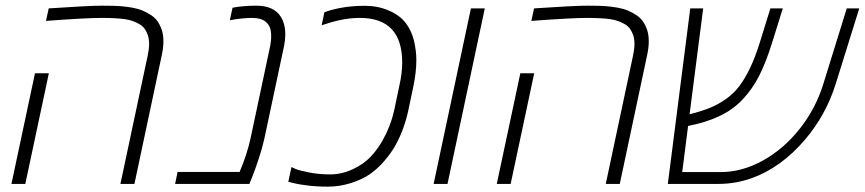

<svg xmlns="http://www.w3.org/2000/svg" viewBox="-20 -660 3103 689"><path d="M154.8 -629.9Q299.3 -639.6 345.5 -639.6Q391.6 -639.6 412.6 -637.9Q433.6 -636.2 454.3 -632.6Q475.1 -628.9 491.5 -622.1Q507.8 -615.2 522.2 -605.7Q536.6 -596.2 545.9 -582.5Q555.2 -568.8 560.8 -551.8Q566.4 -534.7 566.4 -511.7Q566.4 -488.8 560.5 -461.9L462.4 0H412.1L510.3 -461.9Q515.1 -484.9 515.1 -502.2Q515.1 -519.5 511 -532.5Q506.8 -545.4 499.8 -555.7Q492.7 -565.9 481.2 -572.8Q469.7 -579.6 457 -584.2Q444.3 -588.9 427.7 -591.3Q397 -595.7 343.5 -595.7Q290 -595.7 145 -585ZM70.8 0H21L105.5 -397H155.3Z M899.9 -639.6Q962.9 -639.6 987.8 -599.6Q1003.9 -573.7 1003.9 -537.1Q1003.9 -518.1 999.5 -495.6L928.7 -162.6Q921.4 -129.4 908 -88.9Q894.5 -48.3 884.8 -24.4L875 0H608.4L617.2 -43H839.8Q866.2 -105 878.9 -162.6L949.7 -495.6Q953.1 -514.6 953.1 -526.6Q953.1 -538.6 952.1 -545.9Q950.2 -567.9 933.6 -581.8Q917 -595.7 884 -595.7Q851.1 -595.7 804.7 -587.4L814.5 -632.3Q852.5 -639.6 899.9 -639.6Z M1474.1 -443.8Q1474.1 -401.9 1463.4 -350.1L1444.8 -261.7Q1429.2 -190.9 1396.5 -133.8Q1382.3 -109.4 1358.6 -81.8Q1335 -54.2 1307.1 -34.9Q1279.3 -15.6 1238.8 -2.9Q1198.2 9.8 1157 9.8Q1115.7 9.8 1081.5 5.4Q1047.4 1 1031.2 -3.4L1014.6 -7.8L1025.9 -60.5Q1031.2 -57.6 1041.7 -53.2Q1052.2 -48.8 1087.4 -41.5Q1122.6 -34.2 1164.6 -34.2Q1206.5 -34.2 1245.6 -52.5Q1284.7 -70.8 1309.3 -96.7Q1334 -122.6 1353 -156.2Q1381.8 -207.5 1394 -261.7L1412.6 -350.1Q1423.3 -396.5 1423.3 -435.5Q1423.3 -595.7 1271.5 -595.7Q1216.3 -595.7 1156.2 -576.2Q1137.2 -570.3 1134.3 -569.3L1144 -615.7Q1166 -625 1204.6 -632.1Q1243.2 -639.2 1289.6 -639.2Q1335.9 -639.2 1375.5 -622.1Q1415 -605 1436 -577.4Q1457 -549.8 1465.6 -513.9Q1474.1 -478 1474.1 -443.8Z M1585.9 0H1536.1L1669.9 -629.9H1719.7Z M1896.5 -629.9Q2041 -639.6 2087.2 -639.6Q2133.3 -639.6 2154.3 -637.9Q2175.3 -636.2 2196 -632.6Q2216.8 -628.9 2233.2 -622.1Q2249.5 -615.2 2263.9 -605.7Q2278.3 -596.2 2287.6 -582.5Q2296.9 -568.8 2302.5 -551.8Q2308.1 -534.7 2308.1 -511.7Q2308.1 -488.8 2302.2 -461.9L2204.1 0H2153.8L2252 -461.9Q2256.8 -484.9 2256.8 -502.2Q2256.8 -519.5 2252.7 -532.5Q2248.5 -545.4 2241.5 -555.7Q2234.4 -565.9 2222.9 -572.8Q2211.4 -579.6 2198.7 -584.2Q2186 -588.9 2169.4 -591.3Q2138.7 -595.7 2085.2 -595.7Q2031.7 -595.7 1886.7 -585ZM1812.5 0H1762.7L1847.2 -397H1897Z M2558.1 0H2376.5L2457 -629.9H2503.4L2454.6 -250Q2500.5 -261.7 2529.3 -273.7Q2558.1 -285.6 2585.2 -304.7Q2612.3 -323.7 2632.8 -350.6Q2675.3 -406.7 2706.1 -505.9L2744.6 -629.9H2789.1L2750.5 -505.9Q2728.5 -435.5 2704.1 -387.7Q2679.7 -339.8 2644.8 -303Q2609.9 -266.1 2563 -244.1Q2516.1 -221.2 2449.2 -208L2428.2 -42.5H2566.9Q2642.6 -42.5 2717.3 -83.7Q2792 -125 2849.6 -197.5Q2907.2 -270 2934.6 -358.9L3018.6 -629.9H3063.5L2979 -358.9Q2943.8 -246.6 2868.2 -158.2Q2783.2 -58.6 2677.2 -20.5Q2619.1 0 2558.1 0Z"/></svg>

Font: Open Sans Hebrew Light
Style: Italic
Weight: 300
Italic angle: -12°
Foundry: Ascender Corporation, Yanek Iontef
Version: Version 2.001;PS 002.001;hotconv 1.0.70;makeotf.lib2.5.58329